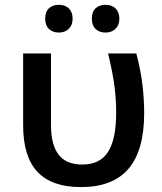

<svg xmlns="http://www.w3.org/2000/svg" viewBox="-20 -760 667 790"><path d="M313 9.8Q193.4 9.8 134.3 -52.7Q75.2 -115.2 75.2 -245.1V-540H189.9V-245.1Q189.9 -164.1 221.2 -123.5Q252.4 -83 318.8 -83Q391.1 -83 424.6 -135Q458 -187 458 -297.9Q458 -348.6 451.2 -404.3Q444.3 -458.5 424.8 -540H541Q559.6 -468.3 566.4 -409.2Q573.2 -350.6 573.2 -293.9Q573.2 -141.1 508.8 -65.7Q444.3 9.8 313 9.8ZM166 -683.1Q166 -711.9 181.6 -726.1Q197.3 -740.2 222.2 -740.2Q248 -740.2 263.4 -725.1Q278.8 -710 278.8 -683.1Q278.8 -657.2 263.2 -641.6Q247.6 -626 222.2 -626Q197.3 -626 181.6 -640.6Q166 -655.3 166 -683.1ZM357.9 -683.1Q357.9 -711.9 373.5 -726.1Q389.2 -740.2 414.1 -740.2Q440.4 -740.2 455.8 -724.9Q471.2 -709.5 471.2 -683.1Q471.2 -657.2 455.3 -641.6Q439.5 -626 414.1 -626Q389.2 -626 373.5 -640.6Q357.9 -655.3 357.9 -683.1Z"/></svg>

Font: Open Sans
Style: SemiBold
Weight: 600
Foundry: Ascender Corporation
Version: Version 1.10